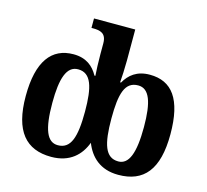

<svg xmlns="http://www.w3.org/2000/svg" viewBox="-109 -885 1099 1021"><g transform="rotate(15 440.5 -375.0)"><path d="M256 10C359 10 415 -47 441 -117C469 -46 524 10 625 10C765 10 838 -75 838 -270C838 -463 773 -548 651 -548C580 -548 539 -514 513 -468H508C510 -491 513 -548 513 -588V-760H286V-708H293C334 -708 368 -701 368 -645V-585C368 -545 370 -491 372 -467H367C341 -514 301 -548 231 -548C111 -548 42 -460 42 -268C42 -74 117 10 256 10ZM274 -59C215 -59 188 -123 188 -269C188 -404 212 -477 275 -477C347 -477 368 -404 368 -269C368 -127 345 -59 274 -59ZM607 -59C535 -59 513 -130 513 -270C513 -408 533 -477 606 -477C667 -477 692 -408 692 -271C692 -127 665 -59 607 -59Z"/></g></svg>

Font: Noto Serif SemiCondensed
Style: Bold
Weight: 700
Width: 4
Designer: Monotype Design Team
Foundry: Monotype Imaging Inc.
Version: Version 2.015